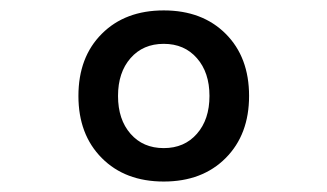

<svg xmlns="http://www.w3.org/2000/svg" viewBox="-20 -723 626 367"><path d="M293 -376Q219.2 -376 174.6 -420.9Q129.9 -465.8 129.9 -539.6Q129.9 -613.8 174.6 -658.4Q219.2 -703.1 293 -703.1Q366.7 -703.1 411.4 -658.4Q456.1 -613.8 456.1 -539.6Q456.1 -465.8 411.4 -420.9Q366.7 -376 293 -376ZM293 -439.9Q332.5 -439.9 356.4 -467.3Q380.4 -494.6 380.4 -539.6Q380.4 -584.5 356.4 -611.8Q332.5 -639.2 293 -639.2Q253.4 -639.2 229.5 -611.8Q205.6 -584.5 205.6 -539.6Q205.6 -494.6 229.5 -467.3Q253.4 -439.9 293 -439.9Z"/></svg>

Font: CaskaydiaMono NF SemiLight
Style: Regular
Weight: 350
Designer: Aaron Bell
Foundry: Saja Typeworks
Version: Version 2111.001; ttfautohint (v1.8.4);Nerd Fonts 3.1.1